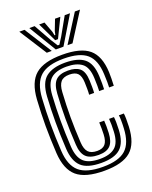

<svg xmlns="http://www.w3.org/2000/svg" viewBox="-149 -872 759 961"><g transform="rotate(-20 231.0 -391.0)"><path d="M238.2 9.2Q137.8 9.2 92.5 -29.5Q47.2 -68.2 41.8 -157Q39.8 -195 38.5 -230.6Q37.2 -266.2 37.2 -300.9Q37.2 -335.5 38.4 -370.2Q39.5 -405 41.8 -441.5Q47.8 -532.2 93.4 -570.8Q139 -609.2 236.5 -609.2Q334.5 -609.2 379.2 -571.8Q424 -534.2 427.8 -446.8Q428.2 -432 428.1 -412.9Q428 -393.8 426.8 -374.8H402Q402.8 -385.5 402.6 -403.9Q402.5 -422.2 401.2 -445.5Q398 -522 359.8 -555.1Q321.5 -588.2 236.5 -588.2Q151.8 -588.2 112.5 -553.8Q73.2 -519.2 68.2 -440Q66 -404.5 64.9 -370.1Q63.8 -335.8 63.8 -301.5Q63.8 -267.2 64.9 -231.9Q66 -196.5 68.2 -158.2Q72.8 -80.2 112 -46Q151.2 -11.8 238.2 -11.8Q322.2 -11.8 360 -45.8Q397.8 -79.8 401.2 -157.8Q402.5 -181.8 402.1 -199.5Q401.8 -217.2 400.2 -227.2H426.5Q428.2 -218.5 428.5 -198.5Q428.8 -178.5 427.8 -156.8Q423.8 -67.8 379.6 -29.2Q335.5 9.2 238.2 9.2ZM238.2 -33Q163.2 -33 130.9 -63.5Q98.5 -94 94.8 -160Q92.5 -198.8 91.5 -234.1Q90.5 -269.5 90.4 -303Q90.2 -336.5 91.4 -369.8Q92.5 -403 94.5 -437.8Q99 -510.8 134.2 -538.9Q169.5 -567 236.5 -567Q305.2 -567 338.8 -539.6Q372.2 -512.2 375 -445Q375.8 -424 375.9 -405.9Q376 -387.8 375.2 -374.8H349Q349.8 -386 349.6 -403.5Q349.5 -421 348.5 -444.2Q346.2 -502.5 317.6 -524.1Q289 -545.8 236.5 -545.8Q180 -545.8 152.4 -521Q124.8 -496.2 121 -436Q118.8 -400.8 117.8 -367.1Q116.8 -333.5 116.8 -300.1Q116.8 -266.8 117.9 -232.6Q119 -198.5 121 -162.2Q124.5 -104.8 151.5 -79.5Q178.5 -54.2 238.2 -54.2Q290.8 -54.2 318.2 -77.2Q345.8 -100.2 348.5 -159Q349.5 -179 349.4 -196.5Q349.2 -214 347.8 -227.2H374Q375.5 -215.8 375.8 -197.6Q376 -179.5 375 -158.2Q371.8 -91.8 340 -62.4Q308.2 -33 238.2 -33ZM238.2 -75.2Q192.2 -75.2 171.1 -96Q150 -116.8 147.5 -163.2Q145.2 -201.8 144.1 -236Q143 -270.2 143 -302.5Q143 -334.8 144.1 -367.1Q145.2 -399.5 147.5 -434.5Q150.5 -483 171.2 -503.9Q192 -524.8 236.5 -524.8Q277.8 -524.8 299 -506.8Q320.2 -488.8 322.2 -441.5Q322.8 -426 323 -406.6Q323.2 -387.2 322 -374.8H295.5Q296.8 -387.2 296.6 -405.4Q296.5 -423.5 295.8 -440.8Q294.5 -474 280.9 -488.8Q267.2 -503.5 236.5 -503.5Q205 -503.5 190.5 -486.8Q176 -470 173.8 -433.2Q171.8 -398 170.6 -365.6Q169.5 -333.2 169.5 -301.2Q169.5 -269.2 170.6 -235.6Q171.8 -202 173.8 -164.8Q176 -128.8 191 -112.6Q206 -96.5 238.2 -96.5Q267.2 -96.5 280.8 -112.4Q294.2 -128.2 295.8 -162.5Q296.2 -177 296.4 -194.8Q296.5 -212.5 295.5 -227.2H321.8Q322.8 -215.5 322.9 -196.8Q323 -178 322.2 -161.5Q320 -116 300.4 -95.6Q280.8 -75.2 238.2 -75.2ZM75 -790.8H102.5L194.8 -644.8H168.2ZM128.2 -790.8H156.5L209.2 -697.2L232.2 -660.8H241.2L264 -697L316.8 -790.8H345L257 -644.8H216.2ZM180.5 -790.8H209L230.5 -733.2L234.5 -713.8H238.8L243 -733.2L265.2 -790.8H293.5L258.5 -719L244.2 -689.5H229.2L215 -719ZM370.8 -790.8H398.2L305.2 -644.8H278.5Z"/></g></svg>

Font: Big Shoulders Inline Text Thin ExtraBold
Style: Regular
Weight: 800
Version: Version 2.002